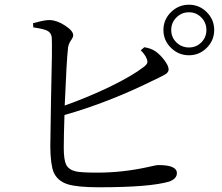

<svg xmlns="http://www.w3.org/2000/svg" viewBox="-20 -794 942 813"><path d="M399 -1Q307 -1 266 -14Q223 -28 207 -65Q194 -97 193 -172Q193 -209 196 -370Q202 -610 199 -637Q196 -657 178 -665Q163 -672 121 -678L120 -696Q123 -697 129 -698Q172 -710 191 -709Q222 -708 256 -685.5Q290 -663 290 -645Q290 -636 281 -624Q270 -608 268 -591Q262 -540 254 -347Q355 -383 448 -428Q540 -473 588 -510Q601 -520 603.5 -527.5Q606 -535 600 -548Q594 -563 576 -581L591 -594Q618 -590 638 -577Q659 -562 676.5 -538.5Q694 -515 694 -500Q694 -490 684 -482Q677 -477 655 -466Q639 -459 630 -454Q440 -360 253 -307Q250 -217 250 -168Q250 -118 260 -97Q271 -75 302 -68Q326 -63 392 -63Q500 -63 608 -87Q641 -95 652 -95Q729 -95 729 -61Q729 -37 696 -25Q614 -1 399 -1ZM780 -560Q736 -560 704 -591.5Q672 -623 672 -667Q672 -711 704 -742.5Q736 -774 780 -774Q824 -774 855.5 -742.5Q887 -711 887 -667Q887 -623 855.5 -591.5Q824 -560 780 -560ZM780 -742Q749 -742 727 -720Q705 -698 705 -667Q705 -636 727 -614.5Q749 -593 780 -593Q811 -593 832.5 -614.5Q854 -636 854 -667Q854 -698 832.5 -720Q811 -742 780 -742Z"/></svg>

Font: Cactus Classical Serif
Style: Regular
Weight: 400
Designer: Henry Chan (via Glyphwiki)、田海東、宇文滿月
Foundry: Moonlit Owen
Version: Version 1.000